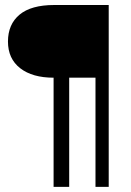

<svg xmlns="http://www.w3.org/2000/svg" viewBox="-20 -732 513 752"><path d="M189.9 0V-427.7Q106.9 -427.7 59.1 -464.8Q11.2 -502 11.2 -569.3Q11.2 -636.7 56.6 -674.6Q102.1 -712.4 192.4 -712.4H405.8V0H354V-427.7H251V0Z"/></svg>

Font: Oswald-Light
Style: Light
Weight: 300
Designer: vernon adams
Foundry: vernon adams
Version: Version ; ttfautohint (v0.92.18-e454-dirty) -l 8 -r 50 -G 20